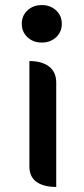

<svg xmlns="http://www.w3.org/2000/svg" viewBox="-20 -529 330 758"><path d="M224 -435Q224 -403 201.5 -382Q179 -361 145 -361Q111 -361 88.5 -382Q66 -403 66 -435Q66 -467 88.5 -488Q111 -509 145 -509Q179 -509 201.5 -488Q224 -467 224 -435ZM96 -288Q146 -288 174 -266Q202 -244 202 -203V209Q152 209 124 189Q96 169 96 128Z"/></svg>

Font: K2D Medium
Style: Regular
Weight: 500
Designer: Katatrad Aksorn Co.,Ltd.
Foundry: Cadson Demak Co.,Ltd.
Version: Version 1.000; ttfautohint (v1.6)